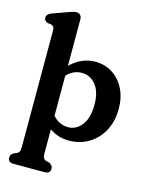

<svg xmlns="http://www.w3.org/2000/svg" viewBox="-140 -831 900 1152"><g transform="rotate(15 309.5 -255.0)"><path d="M222 -708V-419Q255 -451 293.5 -468.2Q332 -485.5 375.5 -485.5Q436 -485.5 483 -455.2Q530 -425 556.8 -371.5Q583.5 -318 583.5 -248.5Q583.5 -169.5 551.5 -110.8Q519.5 -52 464.8 -19.5Q410 13 342 13Q274 13 222 -25V124Q222 144 227.2 153.2Q232.5 162.5 242 166L264.5 171Q287 183 287 203Q287 233.5 252 233.5H59Q24 233.5 24 203Q24 191.5 29.8 184.2Q35.5 177 46.5 171L61 166Q70.5 162 75.8 153Q81 144 81 124V-597Q81 -615.5 75.5 -622.8Q70 -630 60.5 -633L37.5 -635.5Q16 -644 16 -663Q16 -685.5 46.5 -697L132 -728Q150.5 -734.5 163.8 -738.8Q177 -743 190 -743Q205 -743 213.5 -733.2Q222 -723.5 222 -708ZM314.5 -400Q262 -400 222 -357.5V-109Q242.5 -85.5 266.5 -74.5Q290.5 -63.5 317 -63.5Q368 -63.5 402.2 -107.8Q436.5 -152 436.5 -233.5Q436.5 -314.5 401.8 -357.2Q367 -400 314.5 -400Z"/></g></svg>

Font: Fraunces 9pt S100 SemiBold
Style: Regular
Weight: 600
Version: Version 1.000; ttfautohint (v1.8.3)